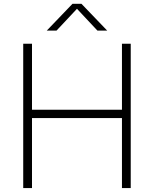

<svg xmlns="http://www.w3.org/2000/svg" viewBox="-20 -964 790 984"><path d="M99 0V-740H144V-401.5H605V-740H650V0H605V-359H144V0ZM219.5 -807 351.5 -944.5H397.5L529.5 -807H479.5L374.5 -919L269.5 -807Z"/></svg>

Font: Encode Sans Semi Expanded ExtraLight
Style: Regular
Weight: 200
Width: 6
Designer: Multiple Designers
Foundry: Impallari Type
Version: Version 3.000; ttfautohint (v1.8.3) -l 8 -r 50 -G 200 -x 14 